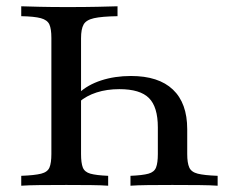

<svg xmlns="http://www.w3.org/2000/svg" viewBox="-20 -591 725 611"><path d="M354 -571V-539.5Q304 -538.7 279 -533.1Q254 -527.4 246 -512.9Q237.9 -498.4 237.9 -469.4V-100.8Q237.9 -72.6 243.5 -58.1Q249.2 -43.5 267.7 -38.3Q286.3 -33.1 324.2 -31.5V0Q304 -1.6 269.4 -2Q234.7 -2.4 191.1 -2.4Q142.7 -2.4 106 -2Q69.4 -1.6 47.6 0V-31.5Q90.3 -33.1 110.9 -38.3Q131.5 -43.5 137.5 -58.1Q143.5 -72.6 143.5 -100.8V-470.2Q143.5 -499.2 137.1 -513.3Q130.6 -527.4 110.1 -533.1Q89.5 -538.7 47.6 -539.5V-571Q69.4 -570.2 106.5 -569.4Q143.5 -568.5 194.4 -568.5Q250 -568.5 290.7 -569.4Q331.5 -570.2 354 -571ZM396.8 -349.2Q484.7 -349.2 530.2 -306Q575.8 -262.9 575.8 -179.8V-100.8Q575.8 -72.6 582.3 -58.1Q588.7 -43.5 609.3 -38.3Q629.8 -33.1 672.6 -31.5V0Q651.6 -1.6 614.5 -2Q577.4 -2.4 528.2 -2.4Q485.5 -2.4 450.8 -2Q416.1 -1.6 395.2 0V-31.5Q433.9 -33.1 452.4 -38.3Q471 -43.5 476.6 -58.1Q482.3 -72.6 482.3 -100.8V-185.5Q482.3 -250.8 454 -279Q425.8 -307.3 359.7 -307.3Q320.2 -307.3 287.5 -296.8Q254.8 -286.3 231.5 -266.1V-295.2Q258.9 -321 302 -335.1Q345.2 -349.2 396.8 -349.2Z"/></svg>

Font: Playfair 12pt Medium
Style: Regular
Weight: 500
Designer: Claus Eggers Sørensen
Foundry: Claus Eggers Sørensen
Version: Version 2.000;gftools[0.9.28]